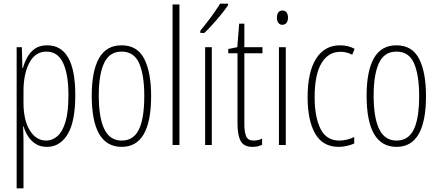

<svg xmlns="http://www.w3.org/2000/svg" viewBox="-20 -784 2369 1038"><path d="M235 -539Q387 -539 387 -270Q387 -126 345.5 -58Q304 10 234 10Q197 10 172 -6.5Q147 -23 131 -48Q115 -73 108 -100H105Q105 -88 106 -70Q107 -52 107 -29V234H70V-529H98L101 -416H104Q113 -449 129 -477Q145 -505 170.5 -522Q196 -539 235 -539ZM231 -505Q171 -505 139 -445Q107 -385 107 -291V-228Q107 -135 141 -79.5Q175 -24 230 -24Q263 -24 290.5 -48Q318 -72 334 -125.5Q350 -179 350 -270Q350 -383 321 -444Q292 -505 231 -505Z M797 -265Q797 10 638 10Q476 10 476 -267Q476 -400 515.5 -469.5Q555 -539 637 -539Q722 -539 759.5 -466.5Q797 -394 797 -265ZM514 -267Q514 -148 544 -86Q574 -24 638 -24Q701 -24 730.5 -83Q760 -142 760 -266Q760 -378 732.5 -441.5Q705 -505 637 -505Q572 -505 543 -443.5Q514 -382 514 -267Z M950 0H913V-760H950Z M1125 0H1089V-529H1125ZM1213 -756Q1197 -732 1174.5 -704.5Q1152 -677 1128 -650.5Q1104 -624 1085 -606H1063V-618Q1096 -658 1121 -692Q1146 -726 1170 -764H1213Z M1351 -24Q1364 -24 1376 -27Q1388 -30 1397 -35V-1Q1386 4 1373.5 7Q1361 10 1345 10Q1298 10 1281 -22Q1264 -54 1264 -116V-496H1214V-519L1263 -529L1273 -656H1301V-529H1399V-496H1301V-115Q1301 -69 1311 -46.5Q1321 -24 1351 -24Z M1507 -727Q1523 -727 1530 -715.5Q1537 -704 1537 -689Q1537 -671 1529 -660.5Q1521 -650 1506 -650Q1492 -650 1484.5 -661Q1477 -672 1477 -688Q1477 -704 1484 -715.5Q1491 -727 1507 -727ZM1525 -529V0H1488V-529Z M1811 10Q1725 10 1684 -61.5Q1643 -133 1643 -258Q1643 -395 1689 -467Q1735 -539 1818 -539Q1863 -539 1897 -520L1884 -488Q1855 -504 1820 -504Q1755 -504 1718 -442.5Q1681 -381 1681 -259Q1681 -152 1712.5 -88Q1744 -24 1815 -24Q1854 -24 1895 -43V-8Q1877 0 1854.5 5Q1832 10 1811 10Z M2283 -265Q2283 10 2124 10Q1962 10 1962 -267Q1962 -400 2001.5 -469.5Q2041 -539 2123 -539Q2208 -539 2245.5 -466.5Q2283 -394 2283 -265ZM2000 -267Q2000 -148 2030 -86Q2060 -24 2124 -24Q2187 -24 2216.5 -83Q2246 -142 2246 -266Q2246 -378 2218.5 -441.5Q2191 -505 2123 -505Q2058 -505 2029 -443.5Q2000 -382 2000 -267Z"/></svg>

Font: Noto Sans Malayalam ExtraCondensed ExtraLight
Style: Regular
Weight: 200
Width: 2
Designer: Jelle Bosma - Monotype Design Team
Foundry: Monotype Imaging Inc.
Version: Version 2.104; ttfautohint (v1.8.4.7-5d5b)